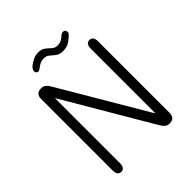

<svg xmlns="http://www.w3.org/2000/svg" viewBox="-213 -905 1046 1046"><g transform="rotate(-45 309.5 -382.0)"><path d="M115.5 8Q87 8 87 -31.5V-581.5Q87 -602 97.2 -612.5Q107.5 -623 126.5 -623H128Q144 -623 154.5 -614.8Q165 -606.5 174 -591L472 -85V-583.5Q472 -623 500.5 -623Q513.5 -623 521 -613.5Q528.5 -604 528.5 -583.5V-33.5Q528.5 -13.5 518.8 -2.8Q509 8 489.5 8H488Q472 8 461.5 -0.2Q451 -8.5 442 -24L143.5 -532V-31.5Q143.5 8 115.5 8ZM357.5 -681Q334.5 -681 321.5 -688.8Q308.5 -696.5 296.5 -708Q286 -717.5 277 -722.8Q268 -728 253 -728Q237.5 -728 225.5 -722.2Q213.5 -716.5 204.5 -709.5Q190.5 -697.5 182.5 -697.5Q176 -697.5 171 -703Q166 -708.5 166 -715.5Q166 -728.5 182.5 -743.5Q195.5 -753.5 214 -763Q232.5 -772.5 253.5 -772.5Q276.5 -772.5 289.2 -764.8Q302 -757 313.5 -745.5Q323.5 -735.5 332.8 -729.8Q342 -724 357.5 -724Q373 -724 384.2 -729.5Q395.5 -735 403.5 -742.5Q410 -749 416.8 -752.8Q423.5 -756.5 430 -756.5Q437 -756.5 442.2 -752Q447.5 -747.5 447.5 -739Q447.5 -728.5 441.5 -723.5Q431.5 -711.5 409.2 -696.2Q387 -681 357.5 -681Z"/></g></svg>

Font: Sono ExtraLight Monospace Light
Style: Regular
Weight: 300
Version: Version 2.112